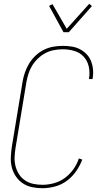

<svg xmlns="http://www.w3.org/2000/svg" viewBox="-20 -985 540 1013"><path d="M204 8Q176 8 149.5 2.5Q123 -3 101.5 -17Q80 -31 65 -52.5Q50 -74 43 -99.5Q36 -125 37 -152.5Q38 -180 42 -208L99 -553Q103 -578 111.5 -602.5Q120 -627 133.5 -649.5Q147 -672 167 -691Q187 -710 211 -722Q235 -734 260.5 -738.5Q286 -743 311 -743Q334 -743 357.5 -739.5Q381 -736 400.5 -726Q420 -716 435.5 -700.5Q451 -685 459.5 -664.5Q468 -644 470.5 -620.5Q473 -597 469 -573L468 -568H449L450 -573Q455 -605 448 -635Q441 -665 421 -686.5Q401 -708 371.5 -716.5Q342 -725 311 -725Q288 -725 264.5 -720.5Q241 -716 220 -705Q199 -694 180.5 -676.5Q162 -659 149.5 -638.5Q137 -618 130 -595.5Q123 -573 119 -550L62 -205Q58 -180 57 -155.5Q56 -131 62 -108Q68 -85 80.5 -65.5Q93 -46 112.5 -33Q132 -20 155.5 -15Q179 -10 204 -10Q234 -10 265 -18.5Q296 -27 322 -46Q348 -65 367.5 -92.5Q387 -120 396 -149L414 -143Q402 -111 381.5 -81.5Q361 -52 332.5 -31Q304 -10 270 -1Q236 8 204 8ZM315 -815 239 -954 257 -963 332 -833 451 -965 465 -953 343 -815Z"/></svg>

Font: Iosevka Curly Thin
Style: Italic
Weight: 100
Italic angle: -9°
Monospace: yes
Designer: Belleve Invis
Foundry: Belleve Invis
Version: Version 22.1.2; ttfautohint (v1.8.4)